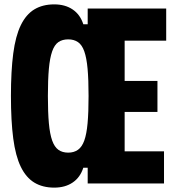

<svg xmlns="http://www.w3.org/2000/svg" viewBox="-20 -839 790 878"><path d="M228 19Q175 19 137 -4Q99 -27 75 -76.5Q51 -126 40.5 -206Q30 -286 30 -400Q30 -514 40.5 -594Q51 -674 75 -723.5Q99 -773 137 -796Q175 -819 228 -819Q278 -819 312.5 -795.5Q347 -772 361 -728H381V-800H740V-653H550V-469H700V-327H550V-147H730V0H381V-72H361Q347 -28 312.5 -4.5Q278 19 228 19ZM292 -141Q318 -141 336.5 -154Q355 -167 365.5 -196.5Q376 -226 380.5 -275.5Q385 -325 385 -400Q385 -475 380.5 -524.5Q376 -574 365.5 -604Q355 -634 336.5 -646.5Q318 -659 292 -659Q265 -659 247 -646.5Q229 -634 218.5 -604Q208 -574 203.5 -524.5Q199 -475 199 -400Q199 -325 203.5 -275.5Q208 -226 218.5 -196.5Q229 -167 247 -154Q265 -141 292 -141Z"/></svg>

Font: Martian Mono SemiExpanded SemiExpanded
Style: Bold
Weight: 700
Width: 6
Monospace: yes
Version: Version 1.000